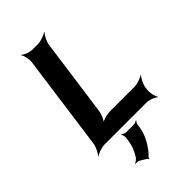

<svg xmlns="http://www.w3.org/2000/svg" viewBox="-295 -821 1156 1156"><g transform="rotate(-45 283.0 -242.5)"><path d="M233 -168 301 -661C304 -685 323 -722 337 -735L335 -737C320 -725 281 -711 257 -711H210C186 -711 151 -725 140 -737L138 -735C148 -722 157 -685 154 -661L70 -50C67 -26 48 11 34 24L35 26C50 14 89 0 113 0H471C495 0 530 14 541 26L544 24C534 11 525 -26 528 -50L530 -68C533 -92 552 -129 566 -142L565 -144C550 -132 511 -118 487 -118H276C252 -118 211 -107 197 -94L199 -92C214 -104 230 -144 233 -168ZM193 218 236 244C238 245 239 250 239 252L244 251C244 249 245 244 246 242C256 233 265 223 274 212C301 176 328 130 336 75L338 58C339 49 346 37 351 33L349 30C344 34 332 40 324 40H258C248 40 233 33 229 28L226 31C230 36 235 51 234 61L231 82C225 128 209 161 190 190C184 198 169 209 162 211L164 215C170 213 185 213 193 218Z"/></g></svg>

Font: Asimov
Style: EdgeIt
Weight: 500
Designer: Google
Version: Version 2.000980: 2014